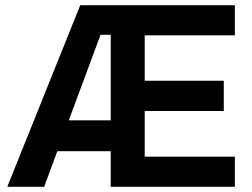

<svg xmlns="http://www.w3.org/2000/svg" viewBox="-20 -717 968 737"><path d="M288 -697H881.5V-581.5H535.5V-407H839V-291H535.5V-115.5H881.5V0H405V-136.5H200L149.5 0H8ZM405 -255V-583.5H366L244 -255Z"/></svg>

Font: HK Grotesk
Style: Bold
Weight: 700
Designer: Alfredo Marco Pradil
Foundry: Hanken Design Co.
Version: Version 3.001